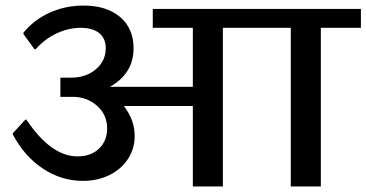

<svg xmlns="http://www.w3.org/2000/svg" viewBox="-20 -670 1317 690"><path d="M1277 -570H1133V0H1025V-570H781V0H673V-289H425Q464 -239 464 -181Q464 -136 440 -99Q416 -62 373.5 -41Q331 -20 278 -20Q200 -20 133.5 -64.5Q67 -109 26 -187V-191L71 -240H75Q163 -108 259 -108Q307 -108 336 -136Q365 -164 365 -208Q365 -258 328.5 -290Q292 -322 242 -322H197V-391H236Q289 -391 324.5 -421Q360 -451 360 -497Q360 -532 336.5 -551Q313 -570 270 -570Q226 -570 183.5 -550Q141 -530 108 -493H104L64 -548V-552Q101 -598 157.5 -624Q214 -650 280 -650Q363 -650 411.5 -609Q460 -568 460 -496Q460 -406 375 -358H673V-570H529V-638H1277Z"/></svg>

Font: Amiko SemiBold
Style: Regular
Weight: 600
Designer: Pablo Impallari, Rodrigo Fuenzalida, Andres Torresi
Foundry: Impallari Type
Version: Version 1.001; ttfautohint (v1.3)